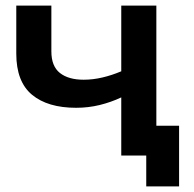

<svg xmlns="http://www.w3.org/2000/svg" viewBox="-20 -554 690 684"><path d="M251 -170Q150 -170 94 -216.5Q38 -263 38 -363V-534H163V-371Q163 -318 193.5 -294Q224 -270 278 -270Q311 -270 345 -278Q379 -286 412 -300V-534H537V0H412V-207Q376 -190 335.5 -180Q295 -170 251 -170ZM501 110V0H412V-106H618V110Z"/></svg>

Font: Montserrat SemiBold
Style: Regular
Weight: 600
Designer: Julieta Ulanovsky
Foundry: Julieta Ulanovsky
Version: Version 9.000; ttfautohint (v1.8.4.7-5d5b)